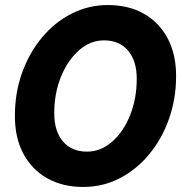

<svg xmlns="http://www.w3.org/2000/svg" viewBox="-20 -731 720 761"><path d="M310 10Q228 10 167 -24.5Q106 -59 72.5 -122Q39 -185 39 -271Q39 -363 67.5 -442.5Q96 -522 146.5 -582.5Q197 -643 264 -677Q331 -711 407 -711Q490 -711 550.5 -676.5Q611 -642 644.5 -579Q678 -516 678 -430Q678 -339 649.5 -259Q621 -179 570.5 -118.5Q520 -58 453.5 -24Q387 10 310 10ZM325 -130Q379 -130 424 -169Q469 -208 495.5 -274Q522 -340 522 -419Q522 -490 487.5 -530.5Q453 -571 392 -571Q338 -571 293.5 -532Q249 -493 222 -427.5Q195 -362 195 -282Q195 -211 229.5 -170.5Q264 -130 325 -130Z"/></svg>

Font: Red Hat Display Black
Style: Italic
Weight: 900
Italic angle: -12°
Designer: Pentagram, MCKL
Foundry: Pentagram, MCKL
Version: Version 1.023; ttfautohint (v1.8.3)